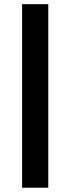

<svg xmlns="http://www.w3.org/2000/svg" viewBox="-20 -726 329 896"><path d="M205.3 -706.5V150H83.2V-706.5Z"/></svg>

Font: TASA Orbiter VF Text
Style: Regular
Weight: 400
Designer: Weizhong Zhang
Foundry: 本地遙控
Version: Version 1.001;Glyphs 3.2 (3192)